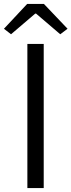

<svg xmlns="http://www.w3.org/2000/svg" viewBox="-37 -955 363 975"><path d="M102 0H185V-732H102ZM19 -781 142 -886H146L269 -781L306 -809L186 -935H101L-17 -809Z"/></svg>

Font: ChiuKong Gothic MN Normal
Style: Regular
Weight: 350
Designer: Ryoko NISHIZUKA 西塚涼子 (kana, bopomofo & ideographs); Paul D. Hunt (Latin, Greek & Cyrillic); Sandoll Communications 산돌커뮤니
Foundry: Adobe
Version: Version 1.300